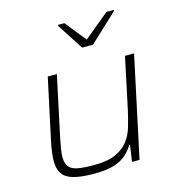

<svg xmlns="http://www.w3.org/2000/svg" viewBox="-110 -836 866 939"><g transform="rotate(-15 322.5 -366.5)"><path d="M253 8Q185 8 146 -3.5Q107 -15 91.5 -39.5Q76 -64 76 -103Q76 -121 79 -144.5Q82 -168 87 -193L155 -510H201L135 -200Q130 -173 126 -150.5Q122 -128 122 -112Q122 -78 136 -61Q150 -44 181 -38.5Q212 -33 263 -33Q331 -33 372 -51.5Q413 -70 436 -100.5Q459 -131 470 -169Q481 -207 490 -246L546 -510H592L483 0H445L457 -83H453Q438 -58 415.5 -37.5Q393 -17 354.5 -4.5Q316 8 253 8ZM354 -603 268 -736 270 -741H301L386 -635L514 -741H552L551 -736L409 -603Z"/></g></svg>

Font: Saira SemiExpanded ExtraLight
Style: Italic
Weight: 250
Width: 6
Italic angle: -12°
Designer: Hector Gatti with collaboration of the Omnibus-Type team
Foundry: Omnibus-Type
Version: Version 1.101